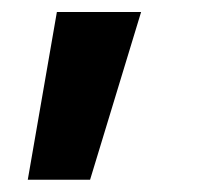

<svg xmlns="http://www.w3.org/2000/svg" viewBox="-20 -92 327 318"><path d="M129.2 205.7H26L74.2 -72.1H213.7Z"/></svg>

Font: Pretendard Std Variable
Style: Regular
Weight: 400
Designer: Base glyphs from Inter by Rasmus Andersson; Hangeul glyphs from Noto Sans CJK(Source Han Sans) by Jang Soo-young and Kan
Foundry: Kil Hyung-jin
Version: Version 1.309;Glyphs 3.2 (3225)